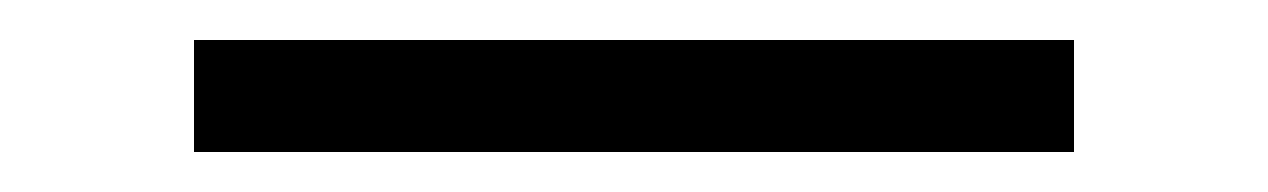

<svg xmlns="http://www.w3.org/2000/svg" viewBox="-20 58 634 96"><path d="M77 78H517V134H77Z"/></svg>

Font: Bellota Text
Style: Regular
Weight: 400
Designer: Kemie Guaida
Foundry: Kemie Guaida
Version: Version 4.001